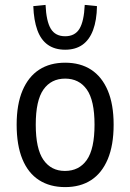

<svg xmlns="http://www.w3.org/2000/svg" viewBox="-20 -755 531 784"><path d="M246 9Q184 9 139.5 -19.5Q95 -48 71.5 -105Q48 -162 48 -246Q48 -329 72 -385.5Q96 -442 140 -470.5Q184 -499 246 -499Q308 -499 352 -470.5Q396 -442 420 -385.5Q444 -329 444 -246Q444 -162 420 -105Q396 -48 352 -19.5Q308 9 246 9ZM245 -57Q303 -57 334.5 -102Q366 -147 366 -246Q366 -345 334.5 -389.5Q303 -434 246 -434Q189 -434 157.5 -389.5Q126 -345 126 -246Q126 -147 157.5 -102Q189 -57 245 -57ZM246 -552Q204 -552 175.5 -572Q147 -592 132.5 -632Q118 -672 116 -730L166 -735Q169 -668 187.5 -637.5Q206 -607 246 -607Q286 -607 304.5 -637.5Q323 -668 326 -735L376 -730Q375 -672 360 -632Q345 -592 316.5 -572Q288 -552 246 -552Z"/></svg>

Font: Nunito Sans 10pt Condensed
Style: Regular
Weight: 400
Width: 3
Designer: Vernon Adams
Foundry: Vernon Adams
Version: Version 3.101;gftools[0.9.27]